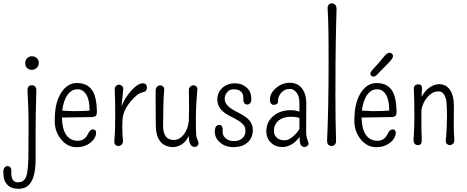

<svg xmlns="http://www.w3.org/2000/svg" viewBox="-89 -883 2837 1167"><path d="M130.9 -467.3Q119.6 -458.5 104 -458.5Q88.4 -458.5 76.4 -468.8Q64.5 -479 64.5 -499.5Q64.5 -520 77.4 -530.5Q90.3 -541 102.1 -541Q113.8 -541 121.1 -538.3Q128.4 -535.6 134.3 -530.3Q140.1 -524.9 143.8 -517.3Q147.5 -509.8 146.7 -498.8Q146 -487.8 141.6 -480Q137.2 -472.2 130.9 -467.3ZM131.8 -331.1Q127.4 -181.6 127.4 -72.3V85Q127.4 227.5 65.4 255.9Q45.4 264.6 23.4 264.6Q1.5 264.6 -14.6 259Q-30.8 253.4 -43 241.2Q-68.8 216.3 -68.8 165Q-68.8 126.5 -41.5 126.5Q-32.7 126.5 -26.1 134.8Q-19.5 143.1 -20.3 157.5Q-21 171.9 -19.5 183.8Q-18.1 195.8 -13.7 205.1Q-4.4 225.1 16.6 225.1Q37.6 225.1 49.6 217.8Q61.5 210.4 68.8 193.4Q81.5 164.1 83.5 76.7V59.1L84.5 -90.8V-156.7Q84.5 -197.3 83 -227.1Q81.5 -256.8 80.6 -277.6Q79.6 -298.3 78.1 -331.5Q76.7 -364.7 104.7 -364.7Q132.8 -364.7 131.8 -331.1Z M455.1 -210.9Q456.1 -295.9 419.4 -327.1Q404.8 -340.3 383.8 -340.3Q362.8 -340.3 349.1 -332.5Q335.4 -324.7 325 -311.5Q314.5 -298.3 307.4 -281.5Q300.3 -264.6 295.9 -247.1Q291.5 -228.5 289.6 -210.4L356.4 -207.5Q421.9 -207.5 455.1 -210.9ZM287.6 -168.5Q288.6 -101.1 312 -65.4Q337.4 -27.3 383.8 -27.3Q426.3 -27.3 445.8 -69.3Q458 -96.7 476.1 -96.7Q484.4 -96.7 490 -91.3Q495.6 -85.9 495.1 -72.5Q494.6 -59.1 485.6 -43.5Q476.6 -27.8 460.4 -15.6Q425.3 11.7 376 11.7Q322.8 11.7 284.2 -33.7Q243.7 -81.5 243.7 -147.5Q243.7 -213.4 255.1 -254.6Q266.6 -295.9 285.6 -323.2Q322.8 -378.4 378.4 -378.4Q449.7 -378.4 478.5 -322.3Q498.5 -283.2 500 -207.5Q500.5 -186 493.2 -178.7Q485.8 -171.4 463.4 -171.4Z M804.2 -352.1Q804.2 -325.7 777.8 -321.8Q745.6 -315.4 705.1 -266.6Q661.6 -213.9 656.2 -162.6Q654.3 -140.1 654.3 -121.6Q654.3 -77.1 658.2 -28.3Q659.2 -12.2 650.1 -3.9Q641.1 4.4 630.6 4.4Q620.1 4.4 612.3 -3.2Q604.5 -10.7 606 -26.1Q607.4 -41.5 608.4 -61.8Q609.4 -82 610.4 -104.5Q611.3 -142.6 611.3 -189.5Q611.3 -268.6 609.4 -306.9Q607.4 -345.2 609.9 -351.1Q612.3 -356.9 616.2 -360.4Q624.5 -368.2 634.5 -368.2Q644.5 -368.2 652.6 -360.8Q660.6 -353.5 659.9 -342Q659.2 -330.6 658 -319.6Q656.7 -308.6 655.3 -292.5Q652.3 -266.6 649.9 -237.3Q669.9 -287.6 707 -330.1Q748.5 -376.5 779.3 -376.5Q792.5 -376.5 798.3 -369.1Q804.2 -361.8 804.2 -352.1Z M902.3 -119.1Q902.3 -32.2 967.3 -32.2Q1004.4 -32.2 1030.8 -69.3Q1054.2 -102.5 1058.6 -148.4Q1060.1 -191.4 1060.1 -227.5Q1060.1 -279.3 1059.1 -332Q1058.1 -348.1 1067.4 -356.4Q1076.7 -364.7 1086.7 -364.7Q1096.7 -364.7 1104.5 -357.2Q1112.3 -349.6 1110.4 -335Q1101.6 -240.7 1101.6 -153.1Q1101.6 -65.4 1104 -55.2Q1106.4 -44.9 1109.9 -38.1Q1117.7 -20.5 1117.7 -12.5Q1117.7 -4.4 1111.6 2.7Q1105.5 9.8 1094.7 9.8Q1058.1 9.8 1059.1 -57.1Q1042.5 -26.9 1028.3 -15.1Q980 24.9 922.4 3.9Q857.9 -20.5 857.9 -123.5Q857.9 -177.2 857.2 -229.5Q856.4 -281.7 856.9 -332Q857.4 -348.1 866 -356.2Q874.5 -364.3 884.5 -364.3Q894.5 -364.3 902.8 -356.9Q911.1 -349.6 908.9 -332Q906.7 -314.5 905.5 -286.1Q904.3 -257.8 903.8 -228Q902.3 -178.2 902.3 -119.1Z M1244.6 -123.5Q1267.1 -123.5 1264.6 -83Q1262.7 -59.1 1283.2 -42Q1302.7 -25.4 1333.7 -25.4Q1364.7 -25.4 1383.8 -42.5Q1402.8 -59.6 1402.8 -85.2Q1402.8 -110.8 1390.1 -125.2Q1377.4 -139.6 1358.4 -151.1Q1339.4 -162.6 1317.4 -173.1Q1295.4 -183.6 1276.4 -197.3Q1231.9 -230 1231.9 -277.8Q1231.9 -319.3 1260.3 -346.7Q1290.5 -376.5 1338.9 -376.5Q1380.4 -376.5 1408.2 -352.5Q1438 -327.1 1438 -286.6Q1440.9 -266.6 1432.6 -257.1Q1424.3 -247.6 1413.3 -247.6Q1402.3 -247.6 1395.8 -257.3Q1389.2 -267.1 1389.9 -280.3Q1390.6 -293.5 1388.4 -303.5Q1386.2 -313.5 1379.9 -321.8Q1365.7 -340.3 1334 -340.3Q1308.6 -340.3 1296.9 -328.1Q1276.9 -307.1 1276.9 -284.2Q1276.9 -261.2 1289.6 -246.3Q1302.2 -231.4 1321.3 -219.5Q1340.3 -207.5 1362.3 -196.8Q1384.3 -186 1403.3 -172.4Q1447.8 -140.6 1447.8 -92.8Q1447.8 -46.9 1417.5 -18.6Q1385.7 11.2 1329.1 11.2Q1280.3 11.2 1247.6 -17.6Q1213.9 -46.4 1216.8 -89.8Q1218.8 -123.5 1244.6 -123.5Z M1731 -100.1Q1730.5 -127 1731 -166Q1710 -173.3 1677.7 -173.3Q1634.3 -173.3 1606.4 -152.3Q1592.8 -141.6 1584.5 -126.2Q1576.2 -110.8 1576.2 -86.7Q1576.2 -62.5 1592.8 -46.4Q1609.4 -30.3 1641.6 -30.3Q1673.8 -30.3 1713.4 -74.2Q1724.6 -86.4 1731 -100.1ZM1762.2 10.3Q1732.9 10.3 1732.9 -34.2Q1732.9 -37.1 1732.4 -50.8Q1728 -45.4 1722.7 -39.1Q1678.7 10.7 1627 10.7Q1585.4 10.7 1558.1 -15.6Q1529.8 -43 1529.8 -85.4Q1529.8 -144.5 1575.7 -180.7Q1596.2 -196.8 1621.8 -205.1Q1647.5 -213.4 1679.2 -213.4Q1705.6 -213.4 1731 -204.6V-256.3Q1731 -299.3 1713.1 -320.8Q1695.3 -342.3 1676.3 -342.3Q1657.2 -342.3 1645.3 -337.4Q1633.3 -332.5 1624 -323.2Q1603.5 -303.2 1600.6 -273.4Q1602.1 -257.8 1594.2 -251.7Q1586.4 -245.6 1577.1 -245.6Q1550.8 -245.6 1551.8 -280.8Q1552.7 -317.4 1588.9 -348.1Q1626 -379.9 1671.9 -379.9Q1740.2 -379.9 1764.2 -312Q1772.5 -287.6 1772.5 -258.3V-208L1772 -126V-82.5Q1772 -53.2 1779.1 -35.2Q1786.1 -17.1 1786.1 -9.5Q1786.1 -2 1778.8 4.2Q1771.5 10.3 1762.2 10.3Z M1953.6 -28.3Q1954.1 -12.2 1946 -3.9Q1938 4.4 1926.8 4.4Q1915.5 4.4 1906.7 -3.2Q1897.9 -10.7 1899.4 -37.6Q1900.9 -64.5 1902.6 -118.4Q1904.3 -172.4 1905.8 -235.4Q1908.2 -374 1908.2 -467.5Q1908.2 -561 1908 -607.9Q1907.7 -654.8 1907.2 -694.3Q1906.2 -768.6 1902.3 -830.1Q1901.4 -845.7 1908.7 -854.2Q1916 -862.8 1927.2 -862.8Q1938.5 -862.8 1948 -854.2Q1957.5 -845.7 1956.5 -820.3Q1955.6 -794.9 1954.3 -746.6Q1953.1 -698.2 1952.1 -638.7Q1951.2 -579.1 1950.4 -509.8Q1949.7 -440.4 1949.7 -295.9Q1949.7 -151.4 1953.6 -28.3Z M2276.4 -210.9Q2277.3 -295.9 2240.7 -327.1Q2226.1 -340.3 2205.1 -340.3Q2184.1 -340.3 2170.4 -332.5Q2156.7 -324.7 2146.2 -311.5Q2135.7 -298.3 2128.7 -281.5Q2121.6 -264.6 2117.2 -247.1Q2112.8 -228.5 2110.8 -210.4L2177.7 -207.5Q2243.2 -207.5 2276.4 -210.9ZM2108.9 -168.5Q2109.9 -101.1 2133.3 -65.4Q2158.7 -27.3 2205.1 -27.3Q2247.6 -27.3 2267.1 -69.3Q2279.3 -96.7 2297.4 -96.7Q2305.7 -96.7 2311.3 -91.3Q2316.9 -85.9 2316.4 -72.5Q2315.9 -59.1 2306.9 -43.5Q2297.9 -27.8 2281.7 -15.6Q2246.6 11.7 2197.3 11.7Q2144 11.7 2105.5 -33.7Q2064.9 -81.5 2064.9 -147.5Q2064.9 -213.4 2076.4 -254.6Q2087.9 -295.9 2106.9 -323.2Q2144 -378.4 2199.7 -378.4Q2271 -378.4 2299.8 -322.3Q2319.8 -283.2 2321.3 -207.5Q2321.8 -186 2314.5 -178.7Q2307.1 -171.4 2284.7 -171.4ZM2176.8 -460.9Q2221.7 -508.8 2238.3 -530.8Q2268.6 -571.8 2289.1 -559.6Q2309.6 -545.9 2290.5 -521Q2276.9 -503.9 2261.7 -489.3Q2226.6 -455.1 2215.3 -442.4Q2204.1 -429.7 2196.5 -423.6Q2189 -417.5 2181.6 -417.5Q2174.3 -417.5 2168.2 -422.1Q2162.1 -426.8 2162.1 -435.8Q2162.1 -444.8 2176.8 -460.9Z M2669.9 -236.8 2668.9 -131.3Q2668.9 -79.1 2672.4 -33.7Q2673.3 -17.1 2664.3 -9Q2655.3 -1 2645.3 -1Q2635.3 -1 2627.2 -8.5Q2619.1 -16.1 2620.8 -31.5Q2622.6 -46.9 2623.8 -66.9Q2625 -86.9 2626 -108.4Q2627.9 -151.4 2627.9 -179.4Q2627.9 -207.5 2627 -220.2Q2626 -232.9 2625 -258.1Q2624 -283.2 2611.8 -305.4Q2599.6 -327.6 2577.6 -327.6Q2555.7 -327.6 2539.6 -318.4Q2523.4 -309.1 2509.8 -293.9Q2481.9 -261.2 2472.7 -217.8Q2472.2 -204.1 2472.2 -190.9V-165.5Q2472.2 -77.1 2474.1 -48.6Q2476.1 -20 2470.7 -10.5Q2465.3 -1 2451.9 -1Q2438.5 -1 2430.9 -9.5Q2423.3 -18.1 2424.8 -41Q2429.7 -104 2429.7 -170.4Q2429.7 -284.2 2426.3 -337.4Q2424.3 -370.1 2453.6 -370.1Q2468.8 -370.1 2472.9 -360.8Q2477.1 -351.6 2475.8 -341.3Q2474.6 -331.1 2474.4 -323.7Q2474.1 -316.4 2474.1 -308.6Q2474.1 -300.8 2474.1 -294.4Q2502.9 -349.1 2550.8 -366.2Q2565.9 -371.6 2581.5 -371.6Q2597.2 -371.6 2613.8 -364.5Q2630.4 -357.4 2642.6 -341.3Q2669.9 -306.2 2669.9 -236.8Z"/></svg>

Font: Pompiere
Style: Regular
Weight: 400
Designer: Karolina Lach
Foundry: Sorkin Type Co.
Version: Version 1.002